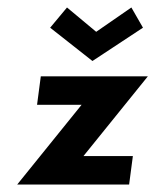

<svg xmlns="http://www.w3.org/2000/svg" viewBox="-20 -493 415 513"><path d="M375 -289H89L79 -213H198L26 0H325L335 -76H203ZM159 -473 114 -419 227 -330 362 -419 331 -473 237 -408Z"/></svg>

Font: Hussar Tani
Style: Kurs
Weight: 700
Foundry: Cannot Into Space Fonts
Version: Version 0.92